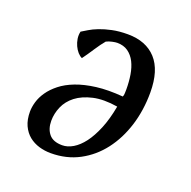

<svg xmlns="http://www.w3.org/2000/svg" viewBox="-89 -528 623 627"><g transform="rotate(20 222.0 -214.5)"><path d="M230.5 -402.3Q224.1 -402.3 213.1 -399.9Q202.1 -397.5 193.4 -393.1Q187.5 -386.2 180.4 -376.5Q173.3 -366.7 166.3 -356Q159.2 -345.2 152.1 -334.7Q145 -324.2 138.7 -315.9Q130.9 -319.3 123.5 -327.6Q116.2 -335.9 111.1 -346.9Q106 -357.9 104 -370.6Q102.1 -383.3 105 -395.5Q113.3 -400.4 126 -408.2Q138.7 -416 157 -423.1Q175.3 -430.2 199.2 -435.3Q223.1 -440.4 253.4 -440.4Q316.9 -440.4 352.1 -401.9Q387.2 -363.3 387.2 -286.6Q387.2 -225.1 370.4 -171.1Q353.5 -117.2 322.5 -76.7Q291.5 -36.1 247.6 -12.7Q203.6 10.7 148.9 10.7Q127.9 10.7 108.2 4.9Q88.4 -1 73 -13.4Q57.6 -25.9 48.3 -45.9Q39.1 -65.9 39.1 -93.8Q39.1 -109.4 44.4 -127.9Q49.8 -146.5 62.3 -164.6Q74.7 -182.6 95 -198.7Q115.2 -214.8 145 -226.3Q174.8 -237.8 214.8 -242.9Q254.9 -248 307.1 -243.7Q309.6 -248 309.8 -256.8Q310.1 -265.6 310.1 -270Q310.1 -295.9 306.2 -319.8Q302.2 -343.8 293 -362.1Q283.7 -380.4 268.3 -391.4Q252.9 -402.3 230.5 -402.3ZM175.3 -26.4Q193.8 -26.4 212.6 -37.6Q231.4 -48.8 248.3 -71Q265.1 -93.3 279.1 -127.2Q293 -161.1 301.3 -206.5Q252 -214.4 216.6 -206.3Q181.2 -198.2 158.4 -180.7Q135.7 -163.1 125.2 -138.9Q114.7 -114.7 114.7 -89.4Q114.7 -61.5 129.2 -43.9Q143.6 -26.4 175.3 -26.4Z"/></g></svg>

Font: PT Astra Serif
Style: Italic
Weight: 400
Italic angle: -16°
Designer: A.Korolkova, I. Chaeva
Foundry: ParaType Ltd
Version: Version 1.001